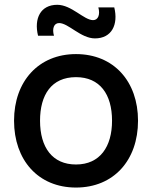

<svg xmlns="http://www.w3.org/2000/svg" viewBox="-20 -786 650 820"><path d="M385.5 -622C457.5 -622 486 -681.5 468 -754.5H400C408.5 -724 399.5 -700 377.5 -700C338.5 -700 285.5 -765.5 224.5 -765.5C153 -765.5 124.5 -707 142.5 -633.5H210.5C202 -662.5 209.5 -687.5 232.5 -687.5C272 -687.5 325 -622 385.5 -622ZM304.5 15C465.5 15 569.5 -101.5 569.5 -270.5C569.5 -437.5 466.5 -555 304.5 -555C145.5 -555 40 -439.5 40 -270.5C40 -103 142.5 15 304.5 15ZM304.5 -83.5C203.5 -83.5 151 -156.5 151 -270.5C151 -380.5 199.5 -456.5 304.5 -456.5C406.5 -456.5 458.5 -383.5 458.5 -270.5C458.5 -160 407.5 -83.5 304.5 -83.5Z"/></svg>

Font: Manrope SemiBold
Style: Regular
Weight: 600
Designer: Mikhail Sharanda
Foundry: Mikhail Sharanda
Version: Version 4.505